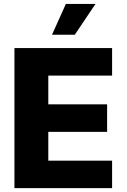

<svg xmlns="http://www.w3.org/2000/svg" viewBox="-20 -977 657 997"><path d="M55 0V-727.3H562.1V-584.5H230.8V-435.4H536.2V-292.3H230.8V-142.8H562.1V0ZM250 -796.5 322.1 -956.7H475.9L368.3 -796.5Z"/></svg>

Font: Inter UI Extra Bold
Style: Regular
Weight: 800
Designer: Rasmus Andersson
Foundry: rsms
Version: 3.2;8d6f07862